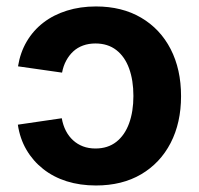

<svg xmlns="http://www.w3.org/2000/svg" viewBox="-20 -567 621 598"><path d="M278.8 10.7Q229.5 10.7 187.7 -2.4Q146 -15.6 114.3 -40.8Q82.5 -65.9 62.3 -100.6Q42 -135.3 35.6 -178.7L172.4 -198.7Q176.3 -176.8 185.3 -159.4Q194.3 -142.1 207.8 -129.9Q221.2 -117.7 238.5 -111.1Q255.9 -104.5 277.3 -104.5Q315.9 -104.5 342.3 -125.2Q368.7 -146 382.1 -182.9Q395.5 -219.7 395.5 -268.1Q395.5 -316.9 382.1 -353.8Q368.7 -390.6 342.3 -411.1Q315.9 -431.6 277.3 -431.6Q256.3 -431.6 238.8 -425.3Q221.2 -418.9 208.3 -407Q195.3 -395 186.3 -378.4Q177.2 -361.8 173.3 -340.8L36.1 -360.4Q43 -403.3 63.2 -437.7Q83.5 -472.2 115.2 -496.6Q147 -521 188.5 -533.9Q230 -546.9 278.8 -546.9Q359.9 -546.9 419.4 -512Q479 -477.1 511.5 -414.1Q543.9 -351.1 543.9 -267.6Q543.9 -184.6 511.5 -121.8Q479 -59.1 419.7 -24.2Q360.4 10.7 278.8 10.7Z"/></svg>

Font: Inter 18pt
Style: Bold
Weight: 700
Designer: Rasmus Andersson
Foundry: rsms
Version: Version 4.001;git-66647c0bb